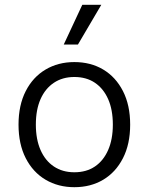

<svg xmlns="http://www.w3.org/2000/svg" viewBox="-20 -768 618 798"><path d="M289 -510Q357 -510 409 -479Q461 -448 491 -389.5Q521 -331 521 -250Q521 -169 491 -110.5Q461 -52 409 -21Q357 10 289 10Q222 10 169.5 -21Q117 -52 87 -110.5Q57 -169 57 -250Q57 -331 87 -389.5Q117 -448 169.5 -479Q222 -510 289 -510ZM289 -448Q240 -448 204 -424Q168 -400 148.5 -356Q129 -312 129 -250Q129 -189 148.5 -144.5Q168 -100 204 -76Q240 -52 289 -52Q339 -52 374.5 -76Q410 -100 429.5 -144.5Q449 -189 449 -250Q449 -312 429.5 -356Q410 -400 374.5 -424Q339 -448 289 -448ZM322 -748H401L304 -583H245Z"/></svg>

Font: Kantumruy Pro
Style: Regular
Weight: 400
Designer: Sovichet Tep
Foundry: Sovichet Tep
Version: Version 1.002